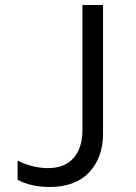

<svg xmlns="http://www.w3.org/2000/svg" viewBox="-20 -734 540 764"><path d="M50 -19V-95Q77 -81 109 -73Q141 -65 170 -65Q237 -65 272.5 -105Q308 -145 308 -218V-714H390V-203Q390 -107 335 -48.5Q280 10 177 10Q141 10 107.5 2.5Q74 -5 50 -19Z"/></svg>

Font: Noto Sans Mono UI Cond
Style: Regular
Weight: 400
Width: 3
Monospace: yes
Designer: Monotype Design team
Foundry: Monotype Imaging Inc.
Version: Version 1.000